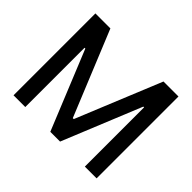

<svg xmlns="http://www.w3.org/2000/svg" viewBox="-154 -966 1206 1206"><g transform="rotate(45 449.0 -363.5)"><path d="M817.8 0H713.4V-526.3H706.7L492.2 -1.1H405.5L191.1 -526.6H184.3V0H79.9V-727.3H213.1L444.6 -161.9H453.1L684.7 -727.3H817.8Z"/></g></svg>

Font: Linik Sans Medium
Style: Regular
Weight: 500
Designer: Rasmus Andersson (font), Cristiano Sobral (main changes)
Foundry: rsms
Version: Version 3.018;June 1, 2022;FontCreator 14.0.0.2814 64-bit; t